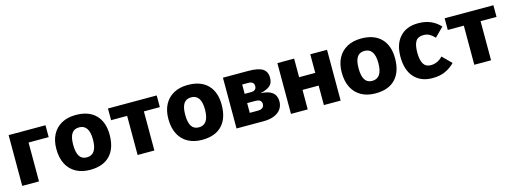

<svg xmlns="http://www.w3.org/2000/svg" viewBox="-12 -1163 4873 1826"><g transform="rotate(-15 2424.5 -250.0)"><path d="M54 -500H417V-383H219V0H54Z M719 20Q639 20 580.5 -12Q522 -44 490 -105.5Q458 -167 458 -255Q458 -338 490 -397.5Q522 -457 580.5 -488.5Q639 -520 719 -520Q847 -520 915 -450Q983 -380 983 -255Q983 -123 915.5 -51.5Q848 20 719 20ZM719 -103Q768 -103 793 -140Q818 -177 818 -252Q818 -326 793 -362Q768 -398 720 -398Q670 -398 646.5 -362Q623 -326 623 -252Q623 -177 646.5 -140Q670 -103 719 -103Z M1190 -385H1032V-500H1512V-385H1355V0H1190Z M1822 20Q1742 20 1683.5 -12Q1625 -44 1593 -105.5Q1561 -167 1561 -255Q1561 -338 1593 -397.5Q1625 -457 1683.5 -488.5Q1742 -520 1822 -520Q1950 -520 2018 -450Q2086 -380 2086 -255Q2086 -123 2018.5 -51.5Q1951 20 1822 20ZM1822 -103Q1871 -103 1896 -140Q1921 -177 1921 -252Q1921 -326 1896 -362Q1871 -398 1823 -398Q1773 -398 1749.5 -362Q1726 -326 1726 -252Q1726 -177 1749.5 -140Q1773 -103 1822 -103Z M2164 -500H2411Q2511 -500 2554 -472.5Q2597 -445 2597 -384Q2597 -332 2566.5 -305.5Q2536 -279 2470 -265Q2547 -263 2586 -232.5Q2625 -202 2625 -145Q2625 -100 2601.5 -67.5Q2578 -35 2534.5 -17.5Q2491 0 2433 0H2164ZM2385 -298Q2412 -298 2426 -309.5Q2440 -321 2440 -344Q2440 -367 2425.5 -378.5Q2411 -390 2386 -390H2324V-298ZM2402 -111Q2436 -111 2451 -125Q2466 -139 2466 -161Q2466 -183 2451 -195Q2436 -207 2402 -207H2324V-111Z M2700 -500H2865V-317H3024V-500H3189V0H3024V-192H2865V0H2700Z M3529 20Q3449 20 3390.5 -12Q3332 -44 3300 -105.5Q3268 -167 3268 -255Q3268 -338 3300 -397.5Q3332 -457 3390.5 -488.5Q3449 -520 3529 -520Q3657 -520 3725 -450Q3793 -380 3793 -255Q3793 -123 3725.5 -51.5Q3658 20 3529 20ZM3529 -103Q3578 -103 3603 -140Q3628 -177 3628 -252Q3628 -326 3603 -362Q3578 -398 3530 -398Q3480 -398 3456.5 -362Q3433 -326 3433 -252Q3433 -177 3456.5 -140Q3480 -103 3529 -103Z M4310 -70Q4270 -29 4217 -4.5Q4164 20 4090 20Q3976 20 3911 -51.5Q3846 -123 3846 -255Q3846 -380 3910.5 -450Q3975 -520 4090 -520Q4158 -520 4211 -497.5Q4264 -475 4306 -430L4219 -343Q4193 -371 4168 -384.5Q4143 -398 4110 -398Q4055 -398 4033 -362Q4011 -326 4011 -252Q4011 -177 4034 -140Q4057 -103 4106 -103Q4139 -103 4169.5 -117Q4200 -131 4223 -157Z M4505 -385H4347V-500H4827V-385H4670V0H4505Z"/></g></svg>

Font: Moderustic
Style: Bold
Weight: 700
Designer: Tural Alisoy
Foundry: TAFT Foundry
Version: Version 2.120